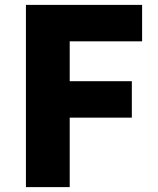

<svg xmlns="http://www.w3.org/2000/svg" viewBox="-20 -765 644 785"><path d="M86 0V-745H561V-596H265V-433H519V-284H265V0Z"/></svg>

Font: Noto Sans JP Thin Black
Style: Regular
Weight: 900
Version: Version 2.004-H2;hotconv 1.0.118;makeotfexe 2.5.65603